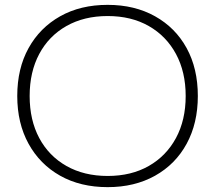

<svg xmlns="http://www.w3.org/2000/svg" viewBox="-20 -760 885 790"><path d="M423 10Q311 10 227.5 -37Q144 -84 97.5 -168.5Q51 -253 51 -365Q51 -478 97.5 -562Q144 -646 227.5 -693Q311 -740 423 -740Q534 -740 618 -693Q702 -646 748 -562Q794 -478 794 -365Q794 -253 748 -168.5Q702 -84 618 -37Q534 10 423 10ZM423 -36Q520 -36 592 -77Q664 -118 704 -192Q744 -266 744 -365Q744 -464 704 -538Q664 -612 592 -653Q520 -694 423 -694Q326 -694 253.5 -653Q181 -612 141.5 -538Q102 -464 102 -365Q102 -266 141.5 -192Q181 -118 253.5 -77Q326 -36 423 -36Z"/></svg>

Font: M PLUS 1 Light
Style: Regular
Weight: 300
Designer: Coji Morishita
Foundry: UNDERFOREST DESIGN
Version: Version 1.001